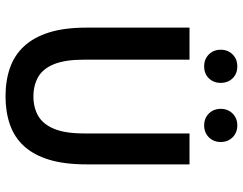

<svg xmlns="http://www.w3.org/2000/svg" viewBox="-112 -755 879 695"><g transform="rotate(90 327.5 -407.5)"><path d="M329 12Q272 12 226 -4Q180 -20 147.5 -55Q115 -90 97.5 -145.5Q80 -201 80 -281V-654H196V-272Q196 -203 212.5 -163Q229 -123 259 -106Q289 -89 329 -89Q369 -89 399 -106Q429 -123 446 -163Q463 -203 463 -272V-654H575V-281Q575 -201 558 -145.5Q541 -90 509 -55Q477 -20 431 -4Q385 12 329 12ZM220 -707Q194 -707 177 -724Q160 -741 160 -767Q160 -793 177 -810Q194 -827 220 -827Q247 -827 263.5 -810Q280 -793 280 -767Q280 -741 263.5 -724Q247 -707 220 -707ZM434 -707Q408 -707 391 -724Q374 -741 374 -767Q374 -793 391 -810Q408 -827 434 -827Q460 -827 477 -810Q494 -793 494 -767Q494 -741 477 -724Q460 -707 434 -707Z"/></g></svg>

Font: Mada SemiBold
Style: Regular
Weight: 600
Designer: Khaled Hosny
Version: Version 1.5